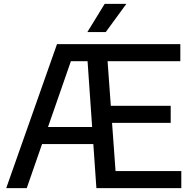

<svg xmlns="http://www.w3.org/2000/svg" viewBox="-20 -967 988 987"><path d="M12 0 273 -740H474L473.5 -652.5H344.5L117.5 0ZM161.5 -226.5 185.5 -314H490.5V-226.5ZM475.5 0 424 -740H907V-652.5H533L574 -87.5H912V0ZM507.5 -335.5V-423H857.5V-335.5ZM429 -802 518 -947H629.5L523.5 -802Z"/></svg>

Font: Encode Sans SC Medium
Style: Regular
Weight: 500
Version: Version 3.002